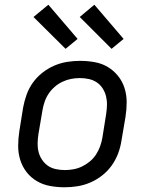

<svg xmlns="http://www.w3.org/2000/svg" viewBox="-20 -786 640 814"><path d="M254 8Q223 8 192.5 2.5Q162 -3 136.5 -18Q111 -33 93 -56Q75 -79 66 -107.5Q57 -136 57 -167Q57 -198 62 -230L78 -330Q83 -357 92.5 -384Q102 -411 119 -435Q136 -459 159.5 -477.5Q183 -496 209.5 -507.5Q236 -519 264 -523.5Q292 -528 319 -528Q351 -528 381.5 -522.5Q412 -517 437 -502Q462 -487 480.5 -464Q499 -441 508 -412.5Q517 -384 517 -353Q517 -322 512 -290L495 -190Q491 -163 481 -136Q471 -109 454 -85Q437 -61 413.5 -42.5Q390 -24 363.5 -12.5Q337 -1 309 3.5Q281 8 254 8ZM255 -65Q273 -65 292 -68.5Q311 -72 328.5 -80.5Q346 -89 361.5 -102Q377 -115 387.5 -131.5Q398 -148 404.5 -166Q411 -184 414 -202L430 -302Q433 -322 433.5 -341Q434 -360 429.5 -378Q425 -396 415 -411.5Q405 -427 390 -437Q375 -447 356.5 -451Q338 -455 318 -455Q300 -455 281.5 -451.5Q263 -448 245 -439.5Q227 -431 212 -418Q197 -405 186 -388.5Q175 -372 169 -354Q163 -336 160 -318L143 -218Q140 -198 139.5 -179Q139 -160 143.5 -142Q148 -124 158.5 -108.5Q169 -93 183.5 -83Q198 -73 217 -69Q236 -65 255 -65ZM453 -579 318 -714 380 -766 504 -621ZM258 -579 122 -714 185 -766 309 -621Z"/></svg>

Font: Iosevka SS04 Extended
Style: Italic
Weight: 400
Width: 7
Italic angle: -9°
Monospace: yes
Designer: Belleve Invis
Foundry: Belleve Invis
Version: Version 19.0.0; ttfautohint (v1.8.4)